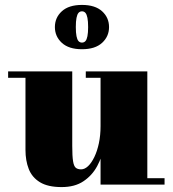

<svg xmlns="http://www.w3.org/2000/svg" viewBox="-20 -750 702 780"><path d="M230.5 10Q174.5 10 142.2 -9.8Q110 -29.5 96.8 -63.5Q83.5 -97.5 83.5 -141V-434H13V-460H273.5V-157.5Q273.5 -115.5 276.8 -95.2Q280 -75 287.8 -68.5Q295.5 -62 309.5 -62Q324 -62 338 -75.2Q352 -88.5 363.5 -112.5Q375 -136.5 381.8 -168.5Q388.5 -200.5 388.5 -237.5H412Q412 -199.5 403.5 -156.2Q395 -113 374.8 -75.2Q354.5 -37.5 319.2 -13.8Q284 10 230.5 10ZM388.5 0V-434H328.5V-460H578.5V-26H648.5V0ZM313 -550Q259.5 -550 231.2 -576Q203 -602 203 -640Q203 -678.5 231.2 -704.2Q259.5 -730 313 -730Q366.5 -730 394.8 -704.2Q423 -678.5 423 -640Q423 -602 394.8 -576Q366.5 -550 313 -550ZM313 -577Q321.5 -577 327 -583Q332.5 -589 335.2 -603Q338 -617 338 -640Q338 -663.5 335.2 -677.5Q332.5 -691.5 327 -697.8Q321.5 -704 313 -704Q304.5 -704 299 -697.8Q293.5 -691.5 290.8 -677.5Q288 -663.5 288 -640Q288 -617 290.8 -603Q293.5 -589 299 -583Q304.5 -577 313 -577Z"/></svg>

Font: Bodoni Moda 9pt Black
Style: Regular
Weight: 900
Designer: Owen Earl
Foundry: indestructible type
Version: Version 2.005